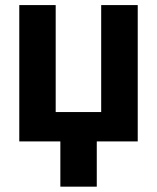

<svg xmlns="http://www.w3.org/2000/svg" viewBox="-20 -548 608 744"><path d="M213.9 -113.8H355V175.3H213.9ZM54.7 -528.3H195.8V-113.8H372.1V-528.3H513.7V0H54.7Z"/></svg>

Font: RobotoDEMO
Style: Regular
Weight: 400
Designer: Christian Robertson
Foundry: Google
Version: Version 2.136